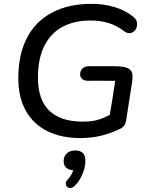

<svg xmlns="http://www.w3.org/2000/svg" viewBox="-20 -699 769 985"><path d="M73.9 -297.8Q73.9 -419.4 118.5 -505Q163.2 -590.6 247.9 -634.9Q332.5 -679.3 449.9 -679.3Q513.3 -679.3 568.3 -662.5Q623.4 -645.7 661.9 -614.4Q685 -597.8 683.4 -571.9Q681.7 -546.1 661.3 -533.8Q640.9 -521.6 617 -538.6Q581.9 -566.5 539 -580.2Q496.1 -593.8 444.4 -593.8Q359.8 -593.8 299.3 -560.6Q238.8 -527.4 206.7 -462.1Q174.6 -396.9 174.6 -300.9Q174.6 -186.9 233 -131Q291.5 -75 404.8 -75Q448.1 -75 478.9 -83.4Q509.6 -91.8 544.1 -110Q554.2 -114.4 564 -118.4L536.6 -72.3Q547.6 -134.7 554.3 -175.6Q561.1 -216.5 567.7 -262.6L571.1 -284.6Q560.8 -284.2 551 -284.4Q541.1 -284.6 525.7 -284.6Q502.2 -284.6 482 -284.9Q461.9 -285.2 433.1 -284.6Q413.7 -283.9 402.4 -293.2Q391.1 -302.4 391.1 -317.3Q391.1 -336.7 403.5 -348.1Q416 -359.4 437.7 -359.4H558.5Q575.4 -359.4 585.7 -358.8Q625 -356.6 640.8 -346.4Q656.7 -336.1 659.2 -318.2Q661.7 -300.3 655.2 -261.4L627.2 -82.2Q624.3 -63.8 615.8 -53.1Q607.3 -42.3 591.5 -36.1Q549 -15.3 499.4 -3Q449.7 9.3 392.8 9.3Q294.5 9.3 222.9 -26.3Q151.4 -61.9 112.6 -130.6Q73.9 -199.3 73.9 -297.8ZM327.9 221.4Q342 205.9 349.4 190.9Q356.8 175.9 359.1 158.1L361.6 174.7Q335.5 174.7 321 162.6Q306.6 150.5 306.6 128.5Q306.6 102.1 322.9 87.5Q339.1 73 366.4 73Q391.6 73 404.8 86Q418.1 99.1 418.1 124.9Q418.1 159 402.7 195Q387.3 231 363.2 254.5Q349.4 267.7 335.5 265Q321.7 262.4 318.1 248.8Q314.5 235.1 327.9 221.4Z"/></svg>

Font: SN Pro Thin
Style: Italic
Weight: 200
Italic angle: -9°
Designer: Tobias Whetton
Foundry: Supernotes
Version: Version 1.003;Glyphs 3.3 (3324)